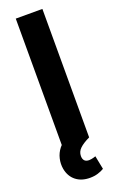

<svg xmlns="http://www.w3.org/2000/svg" viewBox="-172 -751 611 993"><g transform="rotate(-20 133.0 -254.5)"><path d="M206.4 0H59.9V-707H206.4ZM24.6 106.9Q19.6 78.9 26.3 50.2Q32.9 21.5 51.6 -2.1Q70.3 -25.8 100 -39.2L206.4 0Q169.8 17.5 151.6 35Q133.3 52.5 133.3 76.4Q133.3 93 141.6 101.9Q149.9 110.7 166.7 110.7Q173.3 110.7 179.7 109.3Q186.2 107.9 191.8 106.5Q198 104.2 203.2 102.9L217.9 177.3Q203.6 186 183.6 192.2Q163.7 198.3 139.7 198.3Q93.5 198.3 63.2 174.4Q32.8 150.5 24.6 106.9Z"/></g></svg>

Font: Pretendard Std Variable
Style: Regular
Weight: 400
Designer: Base glyphs from Inter by Rasmus Andersson; Hangeul glyphs from Noto Sans CJK(Source Han Sans) by Jang Soo-young and Kan
Foundry: Kil Hyung-jin
Version: Version 1.309;Glyphs 3.2 (3225)